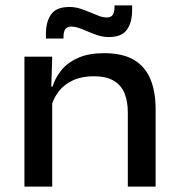

<svg xmlns="http://www.w3.org/2000/svg" viewBox="-20 -695 664 715"><path d="M456 0V-277Q456 -316.5 444 -346.8Q432 -377 404.2 -394Q376.5 -411 328.5 -411Q284.5 -411 252 -396Q219.5 -381 199.2 -355.2Q179 -329.5 170.5 -297.5L155 -373H176Q186 -406.5 209.5 -434.8Q233 -463 272 -480Q311 -497 367.5 -497Q436 -497 478 -472.5Q520 -448 539.8 -401.2Q559.5 -354.5 559.5 -288V0ZM71 0V-484H174.5L170.5 -357L174.5 -347.5V0ZM385.5 -557Q365 -557 345.8 -563Q326.5 -569 309 -576.8Q291.5 -584.5 275.5 -590.2Q259.5 -596 245.5 -596Q230 -596 223.2 -586.5Q216.5 -577 216.5 -558V-551.5H151V-568.5Q151 -615 170.8 -642Q190.5 -669 238 -669Q259 -669 278 -663Q297 -657 314.5 -649.5Q332 -642 347.8 -636Q363.5 -630 378 -630Q393.5 -630 400 -639.8Q406.5 -649.5 406.5 -668V-675H472V-657.5Q472 -610.5 452.2 -583.8Q432.5 -557 385.5 -557Z"/></svg>

Font: Anek Gujarati SemiExpanded Medium
Style: Regular
Weight: 500
Width: 6
Designer: Mrunmayee Ghaisas (Gujarati), Yesha Goshar (Latin)
Foundry: Ek Type
Version: Version 1.003